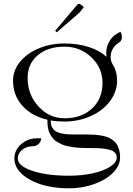

<svg xmlns="http://www.w3.org/2000/svg" viewBox="-20 -830 713 1028"><path d="M284.2 -657.2 275.4 -665 393.1 -804.2Q397 -809.6 403.3 -809.6Q407.2 -809.6 413.1 -805.2L429.2 -792L405.3 -762.2ZM325.2 -580.1Q236.3 -580.1 182.1 -534.2Q127.9 -488.3 127.9 -413.1Q127.9 -323.7 185.8 -260.3Q243.7 -196.8 325.2 -196.8Q417 -196.8 472.9 -249Q528.8 -301.3 528.8 -386.2Q528.8 -466.3 469.2 -523.2Q409.7 -580.1 325.2 -580.1ZM75.2 18.1Q75.2 58.6 152.8 84.7Q230.5 110.8 350.1 110.8Q417 110.8 475.6 98.1Q534.2 85.4 569.6 62.7Q605 40 605 13.2Q605 -2.4 595 -12.9Q585 -23.4 565.2 -28.6Q545.4 -33.7 524.2 -35.4Q502.9 -37.1 472.7 -37.1Q452.1 -37.1 439.7 -37.4Q427.2 -37.6 407 -38.6Q386.7 -39.6 373.8 -41.7Q360.8 -43.9 342.8 -47.4Q324.7 -50.8 313 -56.2Q301.3 -61.5 287.6 -69.1Q273.9 -76.7 265.1 -87.2Q256.3 -97.7 248.8 -110.8Q241.2 -124 237.5 -141.4Q233.9 -158.7 233.9 -179.2V-189Q148.4 -209 99.1 -264.4Q49.8 -319.8 49.8 -398.9Q49.8 -452.6 86.7 -498.3Q123.5 -543.9 186.8 -570.6Q250 -597.2 324.2 -597.2Q396.5 -597.2 454.6 -578.6Q512.7 -560.1 550.3 -525.9Q548.8 -535.2 548.8 -545.4Q548.8 -578.1 564.2 -606.2Q579.6 -634.3 607.4 -650.4L625 -660.2Q632.8 -646.5 632.8 -630.9Q632.8 -611.3 616.2 -601.6Q596.2 -589.8 584.2 -569.1Q572.3 -548.3 572.3 -525.4Q572.3 -504.4 582 -487.8Q606.9 -447.8 606.9 -398.9Q606.9 -339.4 569.1 -288.6Q531.2 -237.8 466.1 -208.5Q400.9 -179.2 324.2 -179.2Q285.6 -179.2 252 -185.1V-179.2Q252 -161.1 259 -148.2Q266.1 -135.3 276.9 -127.9Q287.6 -120.6 305.7 -116.5Q323.7 -112.3 340.3 -111.1Q356.9 -109.9 380.9 -109.9H442.9Q464.8 -109.9 481.7 -108.9Q498.5 -107.9 518.1 -105Q537.6 -102.1 552 -96.9Q566.4 -91.8 580.6 -82.5Q594.7 -73.2 603.5 -60.5Q612.3 -47.9 617.7 -29.1Q623 -10.3 623 13.2Q623 56.6 585.4 94.7Q547.9 132.8 484.6 155.5Q421.4 178.2 350.1 178.2Q223.6 178.2 140.4 132.1Q57.1 85.9 57.1 18.1Q57.1 -26.4 93.3 -58.1Q129.4 -89.8 180.2 -89.8H200.2Q200.2 -71.8 186.8 -59.3Q173.3 -46.9 154.8 -46.9Q122.1 -46.9 98.6 -27.8Q75.2 -8.8 75.2 18.1Z"/></svg>

Font: FoglihtenNo07calt
Style: Regular
Weight: 500
Designer: gluk (gluksza@wp.pl)
Foundry: gluk (gluksza@wp.pl)
Version: Version 0.844